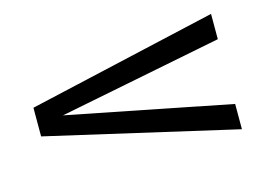

<svg xmlns="http://www.w3.org/2000/svg" viewBox="-57 -586 776 550"><g transform="rotate(-15 330.5 -311.0)"><path d="M601 -407 116 -311 601 -215V-140L40 -269V-354L601 -482Z"/></g></svg>

Font: Sarpanch
Style: Regular
Weight: 400
Designer: Manushi Parikh (Devanagari and Latin), Jyotish Sonowal (Devanagari)
Foundry: Indian Type Foundry
Version: Version 2.004;PS 1.0;hotconv 1.0.78;makeotf.lib2.5.61930; tt